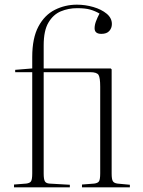

<svg xmlns="http://www.w3.org/2000/svg" viewBox="-20 -802 612 822"><path d="M40 0V-12L92 -16Q108 -18 113 -26Q118 -34 118 -60V-493H45V-503L118 -509V-558Q118 -639 144.5 -688.5Q171 -738 215 -760Q259 -782 309 -782Q345 -782 379.5 -772Q414 -762 436.5 -743.5Q459 -725 459 -699Q459 -682 448 -669.5Q437 -657 414 -657Q385 -657 385 -681Q385 -695 391 -711Q397 -727 406 -744Q387 -755 366 -761Q345 -767 310 -767Q273 -767 240.5 -753.5Q208 -740 187.5 -705.5Q167 -671 167 -608V-509H454L458 -505V-59Q458 -35 463 -26.5Q468 -18 483 -16L536 -11V0H331V-12L383 -16Q399 -18 404 -26Q409 -34 409 -60V-431Q409 -469 402 -481Q395 -493 366 -493H167V-59Q167 -35 172 -26Q177 -17 192 -16L279 -11V0Z"/></svg>

Font: Literata 72pt ExtraLight
Style: Regular
Weight: 200
Designer: Latin by Veronika Burian and Jose Scaglione. Greek by Irene Vlachou. Cyrillic by Vera Evstafieva.
Foundry: TypeTogether
Version: Version 3.002